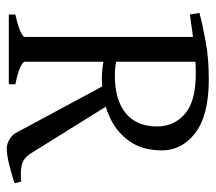

<svg xmlns="http://www.w3.org/2000/svg" viewBox="-54 -564 625 556"><g transform="rotate(90 258.0 -286.5)"><path d="M416 -443.4Q416 -385.7 387.9 -347.2Q359.9 -308.6 312.5 -289.1Q265.1 -269.5 207 -269.5Q194.8 -269.5 181.4 -270.8Q168 -272 153.8 -275.4L151.4 -311.5Q167 -309.1 177.5 -308.1Q188 -307.1 199.2 -307.1Q270 -307.1 308.3 -338.6Q346.7 -370.1 346.7 -429.2Q346.7 -478.5 310.3 -510Q273.9 -541.5 193.8 -541.5Q154.3 -541.5 111.6 -536.4Q68.8 -531.2 22.5 -524.4L18.1 -552.2Q60.1 -563 105.7 -571Q151.4 -579.1 210.4 -579.1Q314.5 -579.1 365.2 -540.3Q416 -501.5 416 -443.4ZM511.2 -16.6Q481.4 -6.8 454.8 -0.5Q428.2 5.9 410.6 5.9Q397.9 5.9 385.5 -1.2Q373 -8.3 366.7 -18.1L228.5 -274.9L274.9 -304.2L425.8 -62Q439 -42.5 457.5 -37.8Q476.1 -33.2 506.3 -35.6ZM22.5 0V-19Q52.7 -25.4 70.1 -33Q87.4 -40.5 87.4 -46.4V-548.3H159.2V-46.4Q159.2 -41 175.5 -33.2Q191.9 -25.4 224.6 -19V0Z"/></g></svg>

Font: Dai Banna SIL Light
Style: Regular
Weight: 300
Designer: Victor Gaultney
Foundry: SIL International
Version: Version 4.000